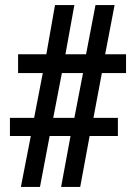

<svg xmlns="http://www.w3.org/2000/svg" viewBox="-20 -734 533 754"><path d="M62 0 101 -200H19V-271H114L148 -447H51V-521H162L196 -714H272L237 -521H318L355 -714H430L393 -521H475V-447H380L347 -271H443V-200H332L295 0H220L257 -200H175L137 0ZM189 -271H272L306 -447H223Z"/></svg>

Font: Noto Serif Hebrew Condensed ExtraBold
Style: Regular
Weight: 800
Width: 3
Designer: Monotype Design Team
Foundry: Monotype Imaging Inc.
Version: Version 2.004; ttfautohint (v1.8.4.7-5d5b)